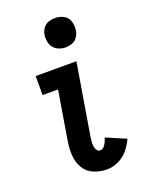

<svg xmlns="http://www.w3.org/2000/svg" viewBox="-144 -836 720 921"><g transform="rotate(-20 216.0 -376.0)"><path d="M241 8Q270 8 299 -5.5Q328 -19 348.5 -43.5Q369 -68 382 -97L281 -140Q278 -129 273.5 -118.5Q269 -108 260.5 -98.5Q252 -89 241 -89Q229 -89 223 -99.5Q217 -110 216 -121.5Q215 -133 216 -145Q217 -157 219 -169L279 -530H71V-433H150L109 -185Q103 -149 105 -113.5Q107 -78 124 -48.5Q141 -19 173 -5.5Q205 8 241 8ZM253 -610Q269 -610 286 -615.5Q303 -621 313.5 -636Q324 -651 327 -667Q331 -691 324.5 -714Q318 -737 297.5 -748.5Q277 -760 253 -760Q237 -760 220 -754.5Q203 -749 192.5 -734.5Q182 -720 179 -703Q175 -679 182 -656.5Q189 -634 209 -622Q229 -610 253 -610Z"/></g></svg>

Font: Iosevka Sparkle Semibold
Style: Italic
Weight: 600
Italic angle: -9°
Designer: Belleve Invis
Foundry: Belleve Invis
Version: Version 4.5.0; ttfautohint (v1.8.3)